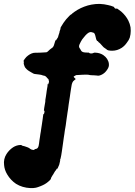

<svg xmlns="http://www.w3.org/2000/svg" viewBox="-37 -738 690 984"><path d="M474 -718Q497 -717 517 -712Q532 -709 546 -703Q548 -702 548.5 -701.5Q549 -701 548 -700Q548 -700 550 -697Q557 -691 560 -694Q560 -695 561 -694.5Q562 -694 565 -693Q574 -687 584 -679Q608 -658 621 -632Q629 -616 632 -598Q633 -591 633 -580Q633 -562 628 -545Q624 -533 613 -519Q602 -503 587 -493Q564 -478 538 -478Q526 -478 518 -480Q511 -482 508 -486Q506 -488 501.5 -490.5Q497 -493 495 -495Q493 -497 491 -499Q486 -504 481 -510Q478 -514 476 -515.5Q474 -517 471.5 -519.5Q469 -522 468 -522L467 -524Q463 -529 461 -528Q461 -528 459.5 -530Q458 -532 456.5 -535.5Q455 -539 455 -541Q454 -544 453 -549Q449 -568 443 -570Q431 -575 423 -573Q410 -569 393 -547Q383 -536 377 -524Q368 -508 368 -500Q368 -494 374 -487Q377 -481 379 -478Q384 -470 400 -469Q409 -468 411 -468.5Q413 -469 416.5 -468.5Q420 -468 420 -467Q422 -464 430 -464Q438 -464 443 -467L446 -468H453Q475 -467 492 -456Q505 -447 512 -436Q520 -423 521 -411Q523 -396 513 -382Q508 -374 501 -367Q488 -355 473 -351Q467 -349 458 -351Q455 -352 445.5 -352Q436 -352 432.5 -352.5Q429 -353 425.5 -353Q422 -353 415 -355Q407 -356 388 -355Q381 -354 369.5 -354Q358 -354 353 -353L346 -349Q347 -349 345.5 -348.5Q344 -348 342 -347Q339 -344 343 -341Q345 -339 348 -336L351 -333L349 -331Q346 -328 343 -326Q332 -319 329 -295Q328 -289 326.5 -280Q325 -271 323.5 -260Q322 -249 321 -242Q320 -235 318.5 -226Q317 -217 315 -203Q313 -189 312 -180Q310 -167 309 -161Q308 -157 307.5 -150.5Q307 -144 306.5 -143.5Q306 -143 305.5 -137Q305 -131 304 -126.5Q303 -122 302.5 -115.5Q302 -109 300 -96.5Q298 -84 297.5 -81.5Q297 -79 296 -73.5Q295 -68 294.5 -63.5Q294 -59 293 -52Q292 -45 290 -33Q287 -12 286 -4Q283 19 280 38Q279 45 277 57Q273 79 271 81Q270 81 270 83L269 84L271 83L272 82Q270 88 270 91Q268 106 260 121Q258 124 257 127L256 129V127V125L254 127Q251 131 249 135Q249 136 248.5 136Q248 136 248 136Q247 136 240 148Q236 156 232 161Q223 175 224 178Q224 179 221 183Q220 185 215.5 188.5Q211 192 208 195Q194 207 171 216Q156 222 147 224Q131 227 119 226Q77 224 45 204Q17 185 0 156Q-14 133 -16 108Q-20 77 -4 52Q9 31 30 17Q47 6 67 5H72L73 6Q76 9 82 10Q85 10 87 11Q89 12 96 14Q109 18 114 22Q117 24 119.5 26Q122 28 122.5 27.5Q123 27 124 28Q127 30 130 30Q130 30 130 29L132 30Q134 31 137 30.5Q140 30 140 28Q140 26 143 26Q145 26 148 25Q158 23 161 9Q163 1 165 -18Q167 -29 168 -37Q169 -45 170 -51.5Q171 -58 172 -62.5Q173 -67 173 -70Q173 -73 174.5 -80Q176 -87 177 -96Q180 -114 182 -130Q183 -140 183.5 -142Q184 -144 184.5 -148.5Q185 -153 186 -153Q189 -154 190 -159Q193 -170 189 -171Q188 -172 188 -172Q188 -177 195 -216Q195 -222 195.5 -226.5Q196 -231 198 -241.5Q200 -252 200.5 -258Q201 -264 202.5 -273Q204 -282 205 -288Q206 -294 206.5 -296.5Q207 -299 207 -304L208 -309L209 -307L210 -306L211 -307Q212 -309 212 -313L214 -316V-317V-322Q213 -322 213 -325Q213 -332 207 -336Q204 -340 200 -344Q195 -349 190 -350Q187 -351 184 -351Q175 -355 164 -356Q143 -358 140 -359Q130 -362 129 -364Q129 -365 128 -365Q127 -365 127 -365Q127 -365 123.5 -367Q120 -369 112.5 -373.5Q105 -378 100 -383Q95 -388 93.5 -390Q92 -392 92 -392Q90 -394 88 -401Q87 -404 86.5 -404Q86 -404 85.5 -408Q85 -412 84.5 -413Q84 -414 85 -417Q86 -422 84 -424Q83 -425 85 -429Q90 -437 98 -446Q116 -463 135 -467Q140 -468 166 -468Q195 -469 201 -470Q207 -472 213 -479Q219 -485 225 -489Q231 -493 233 -495Q236 -498 239 -505Q241 -512 247 -531Q247 -532 248 -531.5Q249 -531 249 -531Q252 -532 253 -536Q253 -537 253 -537.5Q253 -538 254 -538Q254 -537 255.5 -539Q257 -541 257 -543Q257 -544 258 -544Q259 -544 260.5 -548Q262 -552 262 -554Q262 -556 265 -563.5Q268 -571 268 -574Q268 -577 270 -581.5Q272 -586 273 -590V-595L276 -601Q288 -622 302 -639Q322 -662 329 -665Q330 -665 331 -666Q331 -668 344 -677Q375 -699 413 -710Q431 -715 451 -717Q457 -717 459 -717.5Q461 -718 474 -718Z"/></svg>

Font: TT2020 Style B
Style: Italic
Weight: 400
Italic angle: -15°
Version: Version 0.2.000